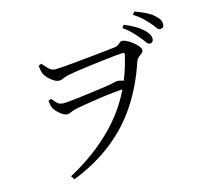

<svg xmlns="http://www.w3.org/2000/svg" viewBox="-123 -973 1247 1173"><g transform="rotate(-15 500.0 -386.0)"><path d="M818.6 -668.6Q803.2 -687.8 782.1 -709.9Q761 -731.9 728.2 -755.3L740.7 -772.8Q779.7 -756.7 807.8 -740.1Q835.9 -723.6 854.6 -706.1Q889.5 -674.2 889.5 -646Q889.5 -633.9 883 -627Q876.5 -620 865.6 -620Q854.9 -620 844.9 -634.8Q834.9 -649.6 818.6 -668.6ZM902.8 -736.5Q886.3 -755.9 866.2 -774.9Q846.1 -794 811.4 -816.7L823.9 -834Q862.4 -820.1 891.1 -806Q919.8 -791.8 937 -776.8Q957.6 -759.9 966.2 -745.2Q974.8 -730.5 974.8 -715Q974.8 -689.5 950.4 -689.5Q937.8 -689.5 928.5 -703.9Q919.2 -718.3 902.8 -736.5ZM195.3 -450.1Q214 -426.1 227.3 -415.2Q240.6 -404.4 263.4 -404.4Q279.5 -404.4 310.4 -407.7Q341.3 -410.9 379.8 -415.7Q418.3 -420.5 456.1 -425.4Q493.9 -430.3 523.3 -434.8Q552.8 -439.3 566.2 -441.5Q581.5 -443.9 592.3 -447.2Q603.1 -450.5 612.5 -450.5Q626 -450.5 641.6 -446Q657.2 -441.4 671.6 -436.2L654.7 -394.1Q616.6 -393.1 570 -388.2Q523.4 -383.3 477.7 -376.5Q432.1 -369.8 394.6 -363.7Q357.1 -357.5 336.3 -353.3Q315.3 -349.3 304 -344.6Q292.6 -339.9 284.9 -336.7Q277.1 -333.5 266.7 -333.5Q253.8 -333.5 238.1 -343.7Q222.3 -353.8 208.9 -367.6Q195.4 -381.4 189.2 -392.1Q184.8 -401.9 181.4 -414.7Q178 -427.5 176.6 -442.7ZM268.8 -617.7Q285.1 -617.7 324.5 -620.7Q363.9 -623.7 413.6 -628.7Q463.3 -633.7 512.7 -638.7Q562 -643.7 600.1 -647.8Q638.3 -651.9 653.3 -653.9Q666.1 -655.3 674.3 -661.6Q682.6 -668 690 -674.1Q697.5 -680.2 705.6 -680.2Q716.1 -680.2 733.3 -671.6Q750.5 -662.9 768.4 -649.2Q786.2 -635.6 798.6 -620.8Q811 -605.9 811 -594.4Q811 -584.1 801 -576.1Q791 -568.2 779.6 -558.5Q768.1 -548.9 762.9 -532.9Q715.5 -391 641.3 -278.6Q567.1 -166.1 460.3 -81.7Q353.5 2.7 206.1 61.7L190.8 38.4Q389.9 -68.3 519.2 -220.1Q648.4 -371.9 699.5 -589.2Q703.1 -601.5 699.1 -604.4Q695.1 -607.3 686.8 -607.3Q675.7 -607.3 642.5 -603.8Q609.2 -600.3 564.9 -595.2Q520.5 -590.1 475.3 -584.3Q430.1 -578.5 393.7 -573.1Q357.3 -567.6 340.7 -564.2Q314.8 -559 301.3 -551.8Q287.7 -544.7 271.9 -544.7Q258.4 -544.7 240.5 -555.4Q222.7 -566 208 -581.4Q193.3 -596.8 186.7 -609.5Q182.3 -619.2 179.2 -632.4Q176.1 -645.6 174.7 -665.4L193.8 -672.7Q207.6 -655.5 225.9 -636.6Q244.2 -617.7 268.8 -617.7Z"/></g></svg>

Font: Noto Serif TC
Style: Regular
Weight: 200
Designer: Ryoko NISHIZUKA 西塚涼子 (kana & ideographs); Frank Grießhammer (Latin, Greek & Cyrillic); Wenlong ZHANG 张文龙 (bopomofo); San
Foundry: Adobe
Version: Version 2.001;hotconv 1.1.0;makeotfexe 2.6.0